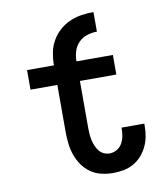

<svg xmlns="http://www.w3.org/2000/svg" viewBox="-84 -811 767 888"><g transform="rotate(-10 300.0 -366.5)"><path d="M375 8Q348 8 320.5 1.5Q293 -5 270.5 -21Q248 -37 232 -60Q216 -83 207 -109.5Q198 -136 195 -163.5Q192 -191 192 -218V-438H66V-530H192Q192 -559 197.5 -588Q203 -617 217 -642.5Q231 -668 253 -688Q275 -708 301.5 -720Q328 -732 357 -736.5Q386 -741 415 -741V-649Q391 -649 368 -641.5Q345 -634 328.5 -617Q312 -600 305 -577Q298 -554 298 -530H469V-438H298V-218Q298 -204 299 -189.5Q300 -175 303 -161Q306 -147 311.5 -133.5Q317 -120 325.5 -108.5Q334 -97 347.5 -90.5Q361 -84 375 -84Q393 -84 409 -93Q425 -102 434 -117.5Q443 -133 446.5 -150.5Q450 -168 450 -186Q450 -187 450 -188.5Q450 -190 450 -192H557Q557 -189 557 -186.5Q557 -184 557 -181Q557 -156 552.5 -131.5Q548 -107 537 -84.5Q526 -62 509.5 -43.5Q493 -25 471 -13Q449 -1 424.5 3.5Q400 8 375 8Z"/></g></svg>

Font: Iosevka Curly Slab SmBdEx
Style: Regular
Weight: 600
Width: 7
Monospace: yes
Designer: Belleve Invis
Foundry: Belleve Invis
Version: Version 11.1.0; ttfautohint (v1.8.3)